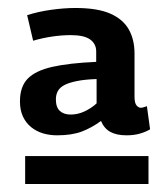

<svg xmlns="http://www.w3.org/2000/svg" viewBox="-20 -703 422 481"><path d="M43 -242V-312H352V-242ZM30 -449Q30 -486 49.5 -506Q69 -526 111 -535.5Q153 -545 221 -548V-574Q221 -593 206 -604Q191 -615 157 -615Q135 -615 111 -611.5Q87 -608 63 -601L48 -665Q76 -674 108.5 -678.5Q141 -683 169 -683Q224 -683 256 -669Q288 -655 302.5 -629.5Q317 -604 317 -569V-461Q317 -445 322 -439Q327 -433 333 -433Q336 -433 340.5 -434.5Q345 -436 348 -437L356 -379Q344 -372 329.5 -368Q315 -364 297 -364Q272 -364 256.5 -372.5Q241 -381 233 -400Q210 -383 185 -373.5Q160 -364 123 -364Q104 -364 87.5 -369Q71 -374 58 -384.5Q45 -395 37.5 -411Q30 -427 30 -449ZM120 -454Q120 -434 130 -425Q140 -416 157 -416Q175 -416 192 -424Q209 -432 222 -444V-505Q193 -504 173 -500Q153 -496 141.5 -490Q130 -484 125 -475Q120 -466 120 -454Z"/></svg>

Font: Georama ExtraCondensed Thin SemiBold
Style: Regular
Weight: 600
Version: Version 1.001